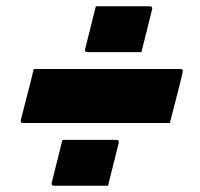

<svg xmlns="http://www.w3.org/2000/svg" viewBox="-20 -607 640 615"><path d="M287 -587H459Q470 -587 467 -576L433 -440H261Q250 -440 253 -451ZM88 -386H557Q568 -386 565 -375Q555 -332 545 -294.5Q535 -257 524 -213H55Q44 -213 47 -224Q58 -268 68 -305.5Q78 -343 88 -386ZM180 -159H352Q363 -159 360 -148L326 -12H154Q143 -12 146 -23Z"/></svg>

Font: Recursive Mn Lnr St Blk
Style: Italic
Weight: 900
Italic angle: -15°
Monospace: yes
Version: Version 1.079;hotconv 1.0.112;makeotfexe 2.5.65598; ttfautoh